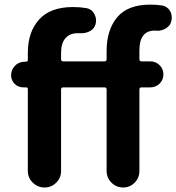

<svg xmlns="http://www.w3.org/2000/svg" viewBox="-20 -832 782 852"><path d="M700.2 -807.6Q723.6 -802.7 735.4 -782.2Q742.2 -768.6 742.2 -753.9Q742.2 -746.1 740.2 -738.3Q735.4 -716.8 715.8 -706.1Q698.2 -695.3 677.7 -695.3Q674.8 -695.3 672.9 -696.3Q669.9 -696.3 667 -696.3Q598.6 -696.3 598.6 -608.4V-569.3Q598.6 -559.6 608.4 -559.6H647.5Q670.9 -559.6 688 -543Q705.1 -526.4 705.1 -502Q705.1 -477.5 688 -460.9Q670.9 -444.3 647.5 -444.3H608.4Q598.6 -444.3 598.6 -434.6V-73.2Q598.6 -43 577.6 -21.5Q556.6 0 526.4 0Q496.1 0 474.6 -21.5Q453.1 -43 453.1 -73.2V-434.6Q453.1 -444.3 443.4 -444.3H260.7Q251 -444.3 251 -434.6V-73.2Q251 -43 229.5 -21.5Q208 0 177.7 0Q147.5 0 125.5 -21.5Q103.5 -43 103.5 -73.2V-436.5Q103.5 -444.3 96.7 -444.3H84Q60.5 -444.3 44.9 -460Q29.3 -475.6 29.3 -498Q29.3 -521.5 44.9 -538.6Q60.5 -555.7 83 -557.6L96.7 -558.6Q103.5 -558.6 103.5 -566.4V-597.7Q103.5 -689.5 153.3 -745.1Q203.1 -800.8 304.7 -800.8Q334 -800.8 364.3 -795.9Q387.7 -791 398.4 -770.5Q406.2 -755.9 406.2 -741.2Q406.2 -733.4 404.3 -725.6Q399.4 -705.1 379.9 -694.3Q362.3 -684.6 342.8 -684.6Q339.8 -684.6 336.9 -684.6Q330.1 -684.6 323.2 -684.6Q290 -684.6 270.5 -662.6Q251 -640.6 251 -597.7V-569.3Q251 -559.6 260.7 -559.6H443.4Q453.1 -559.6 453.1 -569.3V-605.5Q453.1 -699.2 500 -755.4Q546.9 -811.5 647.5 -811.5Q673.8 -811.5 700.2 -807.6Z"/></svg>

Font: Gen Jyuu GothicX Bold
Style: Bold
Weight: 700
Designer: Ryoko NISHIZUKA (kana &amp; ideographs); Paul D. Hunt (Latin, Greek &amp; Cyrillic); Wenlong ZHANG (bopomofo); Sandoll C
Version: Version 1.058.20140828